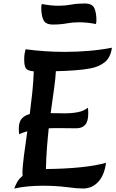

<svg xmlns="http://www.w3.org/2000/svg" viewBox="-20 -1072 666 1103"><path d="M62 11Q67 -4 77.5 -24Q88 -44 110 -62Q109 -68 109 -75Q109 -114 117.5 -178Q126 -242 137 -318Q112 -311 90 -301Q89 -309 88.5 -317.5Q88 -326 88 -333Q88 -371 104.5 -390Q121 -409 151 -417Q159 -478 165.5 -540.5Q172 -603 174 -662Q138 -665 128.5 -679.5Q119 -694 119 -731Q119 -750 121.5 -764.5Q124 -779 127 -789Q238 -774 353 -774Q424 -774 493 -780Q562 -786 623 -798Q615 -741 581.5 -714.5Q548 -688 499 -679Q463 -672 409.5 -668Q356 -664 301 -663Q299 -620 290 -558Q281 -496 271 -422Q293 -422 315.5 -421.5Q338 -421 353 -421Q393 -421 427 -427.5Q461 -434 485 -453Q486 -445 486.5 -437Q487 -429 487 -421Q487 -374 469 -354.5Q451 -335 418 -335Q395 -335 371.5 -335.5Q348 -336 323 -336Q308 -336 292 -336Q276 -336 260 -335Q254 -279 249.5 -220Q245 -161 244 -101Q357 -102 446.5 -111.5Q536 -121 589 -137Q580 -66 544.5 -27.5Q509 11 457 11Q424 11 363 3Q302 -5 225 -5Q185 -5 144 -1.5Q103 2 62 11ZM284 -931Q241 -931 229 -958Q217 -985 217 -1028Q217 -1038 220 -1049Q246 -1044 269.5 -1041.5Q293 -1039 318 -1039Q354 -1039 388.5 -1045.5Q423 -1052 467 -1052Q510 -1052 522 -1025Q534 -998 534 -955Q534 -945 531 -934Q505 -939 481.5 -941.5Q458 -944 433 -944Q397 -944 362 -937.5Q327 -931 284 -931Z"/></svg>

Font: Merienda SemiBold
Style: Regular
Weight: 600
Designer: Eduardo Rodriguez Tunni
Foundry: Eduardo Rodriguez Tunni
Version: Version 2.001; ttfautohint (v1.8.4.7-5d5b)